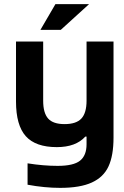

<svg xmlns="http://www.w3.org/2000/svg" viewBox="-20 -700 599 925"><path d="M526.9 -37.1Q526.9 49.3 502.9 101.3Q479 153.3 422.6 179.2Q366.2 205.1 270 205.1Q194.8 205.1 112.8 189.9V86.9Q189.5 99.1 257.8 99.1Q334.5 99.1 365.7 74Q397 48.8 397 -4.9V-42H391.1Q345.2 8.8 253.9 8.8Q151.4 8.8 104.2 -43.9Q57.1 -96.7 57.1 -210.9V-500H188V-214.8Q188 -155.8 211.9 -128.9Q235.8 -102.1 291 -102.1Q347.2 -102.1 372.1 -128.9Q397 -155.8 397 -214.8V-500H526.9ZM174.8 -556.2 247.1 -680.2H409.2L272.9 -556.2Z"/></svg>

Font: LT Wave Text Bold
Style: Regular
Weight: 700
Designer: Daniel Lyons
Version: Version 2.5 (Glyphs App)